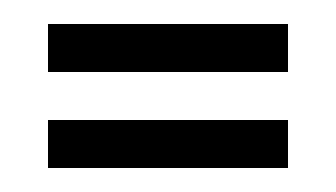

<svg xmlns="http://www.w3.org/2000/svg" viewBox="-20 -300 280 160"><path d="M20 -280H220V-240H20ZM20 -200H220V-160H20Z"/></svg>

Font: SOV_poster
Style: Bold
Weight: 700
Version: Version 1.00